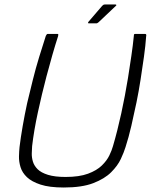

<svg xmlns="http://www.w3.org/2000/svg" viewBox="-20 -824 673 855"><path d="M264 11Q200 11 160.5 -2Q121 -15 100 -35Q79 -55 71.5 -79.5Q64 -104 64.5 -127Q65 -150 67 -169Q72 -211 81 -262.5Q90 -314 101 -365Q113 -415 126 -467.5Q139 -520 154.5 -570.5Q170 -621 184 -664Q185 -667 187.5 -670Q190 -673 192 -673Q203 -673 213.5 -673Q224 -673 235 -673Q239 -673 239.5 -671.5Q240 -670 239 -664Q226 -624 213 -578.5Q200 -533 187 -484Q166 -404 148.5 -323Q131 -242 123 -173Q122 -159 121.5 -141Q121 -123 126.5 -104.5Q132 -86 147.5 -70.5Q163 -55 193.5 -45.5Q224 -36 272 -36Q333 -36 372 -50.5Q411 -65 433.5 -87Q456 -109 467 -132Q478 -155 483 -173Q503 -241 520 -319Q537 -397 550 -477Q558 -528 565 -575.5Q572 -623 576 -664Q576 -670 577.5 -671.5Q579 -673 583 -673Q594 -673 604.5 -673Q615 -673 626 -673Q630 -673 631 -670Q632 -667 631 -664Q628 -621 621 -571Q614 -521 606 -469.5Q598 -418 588 -369Q577 -316 565 -264Q553 -212 539 -169Q532 -146 518 -116Q504 -86 475 -57Q446 -28 395.5 -8.5Q345 11 264 11ZM409 -720H376Q372 -720 372 -722Q372 -724 374 -727L435 -798Q438 -801 440.5 -802.5Q443 -804 447 -804H494Q497 -804 498 -802Q499 -800 496 -798L419 -725Q416 -723 414 -721.5Q412 -720 409 -720Z"/></svg>

Font: Glory Thin Light
Style: Italic
Weight: 300
Italic angle: -12°
Version: Version 1.011